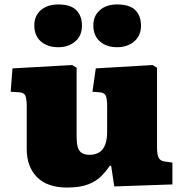

<svg xmlns="http://www.w3.org/2000/svg" viewBox="-20 -828 823 862"><path d="M281 14Q193 14 146.5 -32.5Q100 -79 100 -159V-352Q100 -380 94.5 -396.5Q89 -413 63 -414L28 -416L36 -521L304 -536L324 -524V-212Q324 -186 329 -168Q334 -150 347 -141.5Q360 -133 382 -133Q408 -133 425.5 -144Q443 -155 452 -178Q461 -201 461 -236V-351Q461 -387 454 -400Q447 -413 424 -414L395 -416L410 -521L665 -536L685 -524V-168Q685 -134 692 -120Q699 -106 719 -103L754 -98V0L493 9L479 -84H473Q457 -60 435 -37.5Q413 -15 376.5 -0.5Q340 14 281 14ZM505 -616Q458 -616 428.5 -642Q399 -668 399 -714Q399 -757 428.5 -782.5Q458 -808 505 -808Q562 -808 587.5 -782.5Q613 -757 613 -713Q613 -668 582.5 -642Q552 -616 505 -616ZM241 -616Q193 -616 163.5 -642Q134 -668 134 -714Q134 -757 163.5 -782.5Q193 -808 241 -808Q297 -808 322.5 -782.5Q348 -757 348 -713Q348 -668 318 -642Q288 -616 241 -616Z"/></svg>

Font: Literata Variable Black
Style: Regular
Weight: 900
Designer: Latin by Veronika Burian and Jose Scaglione. Greek by Irene Vlachou. Cyrillic by Vera Evstafieva.
Foundry: TypeTogether
Version: Version 3.021